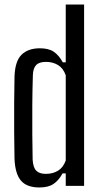

<svg xmlns="http://www.w3.org/2000/svg" viewBox="-20 -820 444 847"><path d="M270 -800H351V0H270V-55H256Q239 -24 216 -8.5Q193 7 154 7Q99 7 73 -22.5Q47 -52 44 -119Q43 -174 42.5 -238.5Q42 -303 42.5 -366.5Q43 -430 44 -481Q46 -550 75 -578.5Q104 -607 156 -607Q195 -607 217.5 -591.5Q240 -576 257 -545H270ZM182 -53Q213 -53 236 -67Q259 -81 270 -112V-488Q259 -519 236 -533Q213 -547 183 -547Q153 -547 139.5 -533Q126 -519 125 -488Q123 -426 122.5 -359Q122 -292 122.5 -229Q123 -166 124 -116Q126 -81 140 -67Q154 -53 182 -53Z"/></svg>

Font: Big Shoulders Text
Style: Regular
Weight: 400
Designer: Patric King
Foundry: XO Type Co
Version: Version 1.000; ttfautohint (v1.8.2)